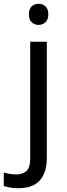

<svg xmlns="http://www.w3.org/2000/svg" viewBox="-75 -757 353 1017"><path d="M22 240Q-3 240 -22 236.5Q-41 233 -55 228V157Q-40 161 -24 164Q-8 167 11 167Q43 167 64 149.5Q85 132 85 83V-536H173V80Q173 130 157 166Q141 202 108 221Q75 240 22 240ZM78 -681Q78 -710 93 -723.5Q108 -737 130 -737Q150 -737 165.5 -723.5Q181 -710 181 -681Q181 -653 165.5 -639Q150 -625 130 -625Q108 -625 93 -639Q78 -653 78 -681Z"/></svg>

Font: guzrati115
Style: Regular
Weight: 400
Designer: Jelle Bosma - Monotype Design Team, Universal Thirst
Foundry: Monotype Imaging Inc.
Version: Version 2.102